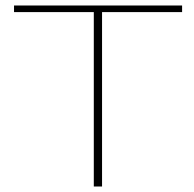

<svg xmlns="http://www.w3.org/2000/svg" viewBox="-20 -678 705 698"><path d="M642 -634H351V0H321V-634H31V-658H642Z"/></svg>

Font: Ysabeau SC Extralight
Style: Regular
Weight: 200
Designer: Christian Thalmann (Catharsis Fonts)
Version: Version 0.003